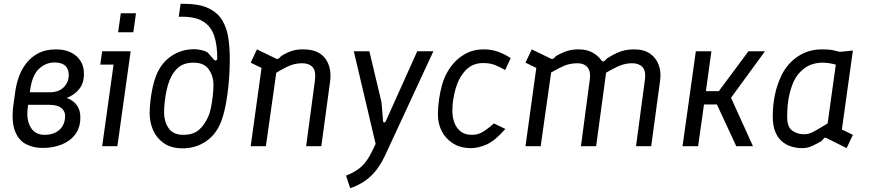

<svg xmlns="http://www.w3.org/2000/svg" viewBox="-20 -770 4583 1011"><path d="M204 9Q155 9 116 -11.5Q77 -32 58.5 -81Q40 -130 50 -213L60 -285Q65 -325 79 -364.5Q93 -404 118.5 -437Q144 -470 182.5 -490Q221 -510 276 -510Q321 -510 354 -493.5Q387 -477 405 -447.5Q423 -418 422 -379Q422 -332 397 -301Q372 -270 331 -254Q365 -243 384.5 -216Q404 -189 403 -150Q403 -99 377 -63.5Q351 -28 306 -9.5Q261 9 204 9ZM215 -60Q264 -60 293.5 -87Q323 -114 323 -161Q322 -187 301.5 -202.5Q281 -218 241 -218H112L121 -284H242Q288 -284 315 -310Q342 -336 342 -376Q342 -407 323.5 -424Q305 -441 267 -441Q221 -441 185 -407.5Q149 -374 138 -292L126 -201Q118 -139 141.5 -99.5Q165 -60 215 -60Z M518 0 578 -430H508L518 -500H668L598 0ZM602 -600 616 -700H696L682 -600Z M941 11Q882 11 843.5 -15.5Q805 -42 786.5 -84Q768 -126 768 -173Q768 -203 772 -238.5Q776 -274 783.5 -308.5Q791 -343 801 -369Q827 -437 881 -474Q935 -511 1004 -511Q1018 -511 1039 -506.5Q1060 -502 1074 -493L1107 -455Q1112 -450 1118 -452Q1124 -454 1124 -464Q1124 -534 1107.5 -582.5Q1091 -631 1050.5 -656.5Q1010 -682 938 -682Q934 -682 930 -682Q926 -682 921 -681L931 -750Q935 -750 938.5 -750Q942 -750 946 -750Q1029 -750 1078 -726.5Q1127 -703 1151 -662Q1175 -621 1182.5 -569Q1190 -517 1190 -460Q1190 -408 1186.5 -360Q1183 -312 1177 -269.5Q1171 -227 1163 -192Q1155 -157 1145 -131Q1119 -63 1065 -26Q1011 11 941 11ZM946 -60Q996 -60 1026 -85Q1056 -110 1076 -155Q1085 -174 1091 -204Q1097 -234 1100.5 -266.5Q1104 -299 1104 -323Q1104 -369 1079.5 -404.5Q1055 -440 999 -440Q950 -440 920 -415.5Q890 -391 872 -345Q864 -325 857.5 -295.5Q851 -266 847.5 -235Q844 -204 844 -177Q844 -131 867.5 -95.5Q891 -60 946 -60Z M1300 0 1362 -447 1401 -391 1300 -440 1333 -510 1434 -461Q1443 -457 1449 -463L1461 -475Q1493 -495 1520 -503Q1547 -511 1581 -510Q1658 -509 1693 -461.5Q1728 -414 1718 -340L1672 0H1592L1638 -344Q1645 -396 1626 -416.5Q1607 -437 1571 -437Q1550 -437 1530.5 -432.5Q1511 -428 1485.5 -415.5Q1460 -403 1419 -377L1440 -424L1380 0Z M1824 221 1802 155Q1855 134 1884.5 106Q1914 78 1938 29L1958 -12L1843 -500H1925L1989 -231L1997 -133Q1998 -125 2003 -125Q2008 -125 2012 -133L2177 -500H2262L2007 50Q1977 115 1933 157Q1889 199 1824 221Z M2460 10Q2404 10 2364.5 -15.5Q2325 -41 2305 -81.5Q2285 -122 2286 -168Q2286 -206 2291.5 -245Q2297 -284 2308 -325Q2323 -377 2354 -419Q2385 -461 2428.5 -485.5Q2472 -510 2526 -510Q2569 -510 2603 -497.5Q2637 -485 2669 -464L2640 -401Q2612 -418 2585.5 -428Q2559 -438 2524 -438Q2468 -438 2432 -400Q2396 -362 2379 -303Q2370 -270 2366 -242.5Q2362 -215 2362 -186Q2362 -153 2372.5 -124.5Q2383 -96 2405.5 -78Q2428 -60 2465 -60Q2483 -60 2498 -64.5Q2513 -69 2532.5 -82Q2552 -95 2581 -120L2641 -91Q2587 -29 2543 -9.5Q2499 10 2460 10Z M2747 0 2809 -449 2838 -396 2747 -440 2780 -510 2881 -461Q2890 -457 2896 -463L2908 -475Q2943 -495 2971 -503Q2999 -511 3032 -510Q3073 -509 3102 -492Q3131 -475 3147 -452Q3155 -441 3165 -451L3177 -463Q3206 -481 3228 -491Q3250 -501 3271.5 -505.5Q3293 -510 3320 -510Q3371 -510 3403 -487.5Q3435 -465 3448.5 -428Q3462 -391 3456 -347L3409 0H3329L3376 -351Q3382 -397 3363 -417Q3344 -437 3309 -437Q3285 -437 3262 -430.5Q3239 -424 3207.5 -407.5Q3176 -391 3125 -359L3176 -421L3119 0H3039L3086 -354Q3091 -395 3073 -416Q3055 -437 3021 -437Q2998 -437 2976.5 -432Q2955 -427 2923.5 -411Q2892 -395 2838 -362L2887 -423L2827 0Z M3574 0 3644 -500H3726L3697 -290H3765L3921 -500H4008L3819 -241L3813 -291L3945 0H3857L3755 -220H3687L3656 0Z M4202 10Q4178 10 4151.5 3Q4125 -4 4101.5 -22Q4078 -40 4063.5 -73Q4049 -106 4049 -158Q4049 -216 4060.5 -271Q4072 -326 4096 -375Q4126 -436 4181.5 -473Q4237 -510 4307 -510Q4322 -510 4334.5 -509.5Q4347 -509 4360 -507L4398 -498Q4405 -497 4414 -498L4471 -504L4413 -88L4471 -60L4438 10L4332 -43Q4323 -48 4318 -41L4304 -26Q4277 -11 4260 -3Q4243 5 4230 7.5Q4217 10 4202 10ZM4213 -63Q4227 -63 4240 -66.5Q4253 -70 4275 -82.5Q4297 -95 4338 -120L4381 -430Q4341 -440 4313 -440Q4256 -440 4216.5 -411Q4177 -382 4158 -338Q4142 -301 4133.5 -257Q4125 -213 4125 -153Q4125 -101 4152 -82Q4179 -63 4213 -63Z"/></svg>

Font: Finlandica
Style: Italic
Weight: 400
Italic angle: -8°
Designer: Niklas Ekholm, Juho Hiilivirta, Jaakko Suomalainen
Foundry: Helsinki Type Studio
Version: Version 1.064